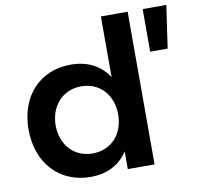

<svg xmlns="http://www.w3.org/2000/svg" viewBox="-82 -828 949 919"><g transform="rotate(-10 392.5 -368.0)"><path d="M467 -742V-447C428 -507 366 -540 284 -540C134 -540 32 -431 32 -269C32 -106 134 6 287 6C367 6 429 -27 467 -86V0H597V-742ZM785 -742H670V-535H755ZM315 -103C225 -103 164 -170 163 -266C164 -361 226 -429 315 -429C405 -429 467 -362 467 -266C467 -170 405 -103 315 -103Z"/></g></svg>

Font: Montserrat_SPRD_medium Medium
Style: Regular
Weight: 400
Designer: Julieta Ulanovsky edited by Nelly Hempel
Foundry: Julieta Ulanovsky
Version: Version 4.000;PS 004.000;hotconv 1.0.88;makeotf.lib2.5.64775